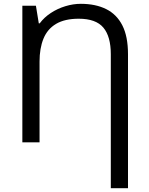

<svg xmlns="http://www.w3.org/2000/svg" viewBox="-20 -745 781 1005"><path d="M403 -725Q480 -725 535.5 -697.5Q591 -670 620.5 -612Q650 -554 650 -461V240H560V-461Q560 -554 521 -600.5Q482 -647 392 -647Q319 -647 273.5 -620Q228 -593 207.5 -542.5Q187 -492 187 -423V0H97V-715H168L183 -623H188Q211 -654 246 -677Q281 -700 322 -712.5Q363 -725 403 -725Z"/></svg>

Font: Noto Sans Ambassadori
Style: Regular
Weight: 400
Designer: Monotype Design Team
Foundry: Monotype Imaging Inc.
Version: Version 2.013